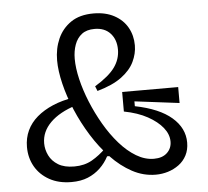

<svg xmlns="http://www.w3.org/2000/svg" viewBox="-50 -726 857 792"><g transform="rotate(-5 378.5 -330.5)"><path d="M564 12Q513 12 466.5 -13Q420 -38 379.5 -80.5Q339 -123 306 -176Q273 -229 249 -285.5Q225 -342 212 -396Q199 -450 199 -493Q199 -542 217 -582.5Q235 -623 271.5 -648Q308 -673 365 -673Q415 -673 451 -653.5Q487 -634 505.5 -601Q524 -568 524 -527Q524 -493 508 -459.5Q492 -426 455 -398.5Q418 -371 354 -353L346 -373Q405 -409 429 -442.5Q453 -476 453 -516Q453 -557 429.5 -583Q406 -609 364 -609Q331 -609 311 -593.5Q291 -578 281.5 -551.5Q272 -525 272 -493Q272 -455 283 -408.5Q294 -362 314 -313Q334 -264 361 -217.5Q388 -171 420.5 -134Q453 -97 489 -75.5Q525 -54 562 -54Q597 -54 616.5 -72.5Q636 -91 636 -119Q636 -149 614 -176.5Q592 -204 552 -226Q512 -248 455 -259V-340H687V-274L502 -297V-277Q602 -257 653 -213Q704 -169 704 -109Q704 -79 692 -56Q680 -33 659.5 -18Q639 -3 614.5 4.5Q590 12 564 12ZM215 12Q162 12 123.5 -9.5Q85 -31 64.5 -67Q44 -103 44 -148Q44 -185 58.5 -216Q73 -247 100.5 -270.5Q128 -294 166.5 -310.5Q205 -327 255 -335L261 -302Q191 -280 153.5 -242.5Q116 -205 116 -157Q116 -131 128 -106.5Q140 -82 165.5 -66.5Q191 -51 232 -51Q274 -51 305.5 -69Q337 -87 366 -116L398 -81H370Q356 -54 334 -33Q312 -12 283 0Q254 12 215 12Z"/></g></svg>

Font: Bricolage Grotesque 96pt ExtraBold Light
Style: Regular
Weight: 300
Version: Version 1.001;gftools[0.9.33.dev8+g029e19f]